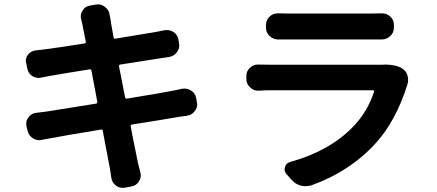

<svg xmlns="http://www.w3.org/2000/svg" viewBox="-20 -825 2040 897"><path d="M829.1 -410.2Q835.9 -411.1 842.8 -411.1Q857.4 -411.1 872.1 -402.3Q891.6 -390.6 896.5 -367.2L899.4 -348.6Q901.4 -342.8 901.4 -337.9Q901.4 -321.3 890.6 -306.6Q877 -288.1 853.5 -284.2Q844.7 -283.2 828.1 -280.8Q811.5 -278.3 805.7 -277.3Q745.1 -266.6 596.7 -243.2Q588.9 -242.2 590.8 -234.4Q598.6 -190.4 610.8 -131.8Q623 -73.2 625 -61.5Q628.9 -43.9 635.7 -19.5Q637.7 -12.7 637.7 -4.9Q637.7 8.8 628.9 22.5Q617.2 42 594.7 45.9L563.5 51.8Q558.6 52.7 553.7 52.7Q536.1 52.7 521.5 42Q502.9 28.3 500 4.9Q496.1 -22.5 493.2 -39.1Q486.3 -75.2 460 -213.9Q459 -220.7 452.1 -219.7Q278.3 -191.4 219.7 -179.7Q195.3 -175.8 175.8 -171.9Q169.9 -169.9 164.1 -169.9Q147.5 -169.9 132.8 -179.7Q113.3 -192.4 108.4 -215.8L103.5 -236.3Q102.5 -242.2 102.5 -248Q102.5 -263.7 113.3 -277.3Q127 -295.9 149.4 -297.9Q156.2 -298.8 196.3 -303.7Q204.1 -304.7 428.7 -340.8Q435.5 -341.8 434.6 -349.6L407.2 -495.1Q406.2 -502 398.4 -501Q348.6 -493.2 280.8 -481.9Q212.9 -470.7 210 -469.7Q189.5 -465.8 173.8 -462.9Q167 -460.9 161.1 -460.9Q145.5 -460.9 130.9 -469.7Q111.3 -482.4 107.4 -505.9L102.5 -530.3Q100.6 -536.1 100.6 -541Q100.6 -556.6 111.3 -570.3Q126 -587.9 148.4 -589.8Q167 -591.8 183.6 -593.8Q248 -601.6 375 -622.1Q381.8 -623 380.9 -629.9Q377 -651.4 371.1 -679.7Q365.2 -708 364.3 -713.9Q362.3 -723.6 359.4 -734.4Q357.4 -741.2 357.4 -748Q357.4 -762.7 366.2 -776.4Q377.9 -795.9 400.4 -798.8L427.7 -803.7Q432.6 -804.7 437.5 -804.7Q455.1 -804.7 469.7 -793Q489.3 -779.3 492.2 -755.9Q494.1 -744.1 496.1 -735.4Q497.1 -723.6 510.7 -650.4Q511.7 -642.6 519.5 -644.5Q688.5 -671.9 709 -675.8Q728.5 -679.7 747.1 -683.6Q753.9 -684.6 759.8 -684.6Q775.4 -684.6 790 -675.8Q809.6 -663.1 813.5 -640.6L816.4 -623Q817.4 -617.2 817.4 -612.3Q817.4 -595.7 806.6 -581.1Q793 -562.5 769.5 -558.6Q742.2 -554.7 735.4 -553.7L542 -523.4Q535.2 -522.5 536.1 -514.6L564.5 -370.1Q566.4 -363.3 573.2 -364.3Q755.9 -394.5 783.2 -400.4Q810.5 -405.3 829.1 -410.2Z M1763.7 -522.5Q1772.5 -523.4 1780.3 -523.4Q1829.1 -523.4 1859.4 -504.9Q1877.9 -493.2 1883.8 -471.7Q1886.7 -460.9 1886.7 -451.2Q1886.7 -440.4 1882.8 -428.7Q1830.1 -261.7 1737.3 -158.2Q1616.2 -24.4 1434.6 41Q1420.9 44.9 1407.2 44.9Q1396.5 44.9 1384.8 42Q1359.4 35.2 1341.8 14.6L1318.4 -11.7Q1309.6 -21.5 1309.6 -33.2Q1309.6 -39.1 1311.5 -44.9Q1317.4 -63.5 1335.9 -68.4Q1518.6 -119.1 1627 -230.5Q1695.3 -298.8 1727.5 -396.5Q1728.5 -398.4 1727.1 -400.9Q1725.6 -403.3 1722.7 -403.3H1247.1Q1219.7 -403.3 1188.5 -401.4Q1187.5 -401.4 1185.5 -401.4Q1164.1 -401.4 1148.4 -417Q1130.9 -432.6 1130.9 -456.1V-470.7Q1130.9 -493.2 1148.4 -508.8Q1164.1 -523.4 1184.6 -523.4Q1186.5 -523.4 1188.5 -523.4Q1220.7 -522.5 1247.1 -522.5H1742.2Q1752.9 -522.5 1763.7 -522.5ZM1280.3 -640.6Q1279.3 -640.6 1279.3 -640.6Q1256.8 -640.6 1240.2 -656.2Q1222.7 -671.9 1222.7 -695.3V-709Q1222.7 -732.4 1240.2 -748Q1255.9 -762.7 1278.3 -762.7Q1279.3 -762.7 1280.3 -762.7Q1301.8 -761.7 1327.1 -761.7H1711.9Q1738.3 -761.7 1762.7 -762.7Q1763.7 -762.7 1764.6 -762.7Q1787.1 -762.7 1802.7 -748Q1820.3 -732.4 1820.3 -709V-695.3Q1820.3 -671.9 1802.7 -656.2Q1786.1 -640.6 1763.7 -640.6Q1762.7 -640.6 1762.7 -640.6Q1735.4 -640.6 1710 -640.6H1327.1Q1304.7 -640.6 1280.3 -640.6Z"/></svg>

Font: Gen Jyuu Gothic Bold
Style: Bold
Weight: 700
Designer: [Source Han Sans]
Ryoko NISHIZUKA  (kana & ideographs); Paul D. Hunt (Latin, Greek & Cyrillic); Wenlong ZHANG  (bopomofo
Version: Version 1.002.20150607